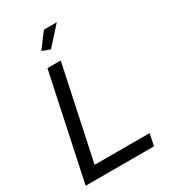

<svg xmlns="http://www.w3.org/2000/svg" viewBox="-219 -1022 997 1127"><g transform="rotate(-30 279.5 -458.0)"><path d="M244 -795 190 -815 266 -916H353ZM171 -710H261L127 -80H500L483 0H20Z"/></g></svg>

Font: PTCRaleway Medium
Style: Italic
Weight: 500
Italic angle: -12°
Designer: Matt McInerney, Pablo Impallari, Rodrigo Fuenzalida
Foundry: Matt McInerney, Pablo Impallari, Rodrigo Fuenzalida
Version: Version 3.000g; ttfautohint (v1.5) -l 8 -r 28 -G 28 -x 14 -D